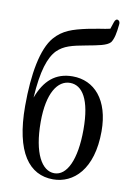

<svg xmlns="http://www.w3.org/2000/svg" viewBox="-90 -866 635 923"><g transform="rotate(10 227.5 -404.0)"><path d="M235 1C334 1 425 -80 425 -267C425 -420 349 -503 243 -503C159 -503 107 -456 75 -370C83 -502 107 -571 142 -607C175 -639 212 -648 283 -661C336 -671 379 -678 396 -697C409 -715 415 -745 419 -786C421 -798 417 -805 410 -808C403 -811 396 -806 392 -793L381 -760C366 -756 349 -754 331 -751C311 -747 289 -744 271 -740C203 -725 156 -711 116 -665C65 -606 42 -480 42 -324C42 -96 119 1 235 1ZM129 -261C129 -403 176 -470 236 -470C296 -470 338 -407 338 -260C338 -112 297 -29 236 -29C175 -29 129 -108 129 -261Z"/></g></svg>

Font: 寒蝉锦书宋 CompactLight
Style: Bold
Weight: 400
Width: 4
Designer: 寒蝉锦书宋{Warren} 思源宋体{Ryoko NISHIZUKA 西塚涼子 (kana & ideographs); Frank Grießhammer (Latin, Greek & Cyrillic); Wenlong ZHANG 
Foundry: Adobe & ChillType
Version: Version 2.000;Glyphs 3.1.1 (3135)